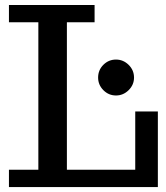

<svg xmlns="http://www.w3.org/2000/svg" viewBox="-20 -755 670 775"><path d="M16.1 0V-69.8H134.8V-665H16.1V-734.9H361.8V-665H250V-69.8H525.9V-305.2H617.2V0ZM448.2 -369.6Q418.5 -369.6 397.2 -391.1Q376 -412.6 376 -441.9Q376 -472.2 397.2 -493.4Q418.5 -514.6 448.2 -514.6Q477.5 -514.6 499.3 -493.2Q521 -471.7 521 -441.9Q521 -412.6 499.3 -391.1Q477.5 -369.6 448.2 -369.6Z"/></svg>

Font: Trocchi
Style: Regular
Weight: 400
Designer: Vernon Adams
Foundry: Vernon Adams
Version: Version 1.101; ttfautohint (v1.8.4.7-5d5b);gftools[0.9.27]